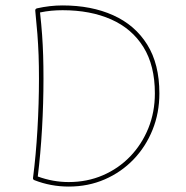

<svg xmlns="http://www.w3.org/2000/svg" viewBox="-20 -686 684 707"><path d="M116.2 -655.3Q163.6 -666 210.4 -666Q316.4 -666 396.7 -629.9Q477.1 -593.8 522 -522Q566.9 -450.2 566.9 -342.3Q566.9 -270 541.7 -207.8Q516.6 -145.5 471.4 -98.6Q426.3 -51.8 365.5 -25.4Q304.7 1 232.9 1Q167 1 106.9 -22.5Q100.6 -24.9 101.6 -31.2Q112.3 -113.8 117.9 -209.7Q123.5 -305.7 123.5 -396Q123.5 -444.3 122.1 -483.2Q120.6 -522 117.7 -560.5Q114.7 -599.1 109.9 -646Q108.9 -653.3 116.2 -655.3ZM127.4 -640.1Q132.3 -595.7 135 -557.9Q137.7 -520 138.9 -481.7Q140.1 -443.4 140.1 -396Q140.1 -306.6 134.8 -212.9Q129.4 -119.1 119.1 -36.1Q175.3 -15.6 232.9 -15.6Q300.8 -15.6 358.6 -40.5Q416.5 -65.4 459.5 -110.1Q502.4 -154.8 526.4 -214.1Q550.3 -273.4 550.3 -342.3Q550.3 -444.8 508.1 -512.7Q465.8 -580.6 389.4 -614.5Q313 -648.4 210.4 -648.4Q189.5 -648.4 168.9 -646.5Q148.4 -644.5 127.4 -640.1Z"/></svg>

Font: Mikhak-DS1-FD Thin
Style: Regular
Weight: 100
Designer: Amin Abedi
Version: Version 3.2